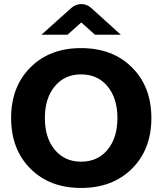

<svg xmlns="http://www.w3.org/2000/svg" viewBox="-20 -918 804 950"><path d="M185 -746 332 -878Q355 -898 382 -898Q410 -898 432 -878L578 -746H450L382 -807L314 -746ZM381 -118Q463 -118 512 -177Q561 -236 561 -334Q561 -432 512 -491Q463 -550 381 -550Q300 -550 251 -491Q202 -432 202 -334Q202 -236 251 -177Q300 -118 381 -118ZM381 12Q226 12 130.5 -83.5Q35 -179 35 -334Q35 -489 130.5 -584.5Q226 -680 381 -680Q537 -680 633 -584.5Q729 -489 729 -334Q729 -179 633 -83.5Q537 12 381 12Z"/></svg>

Font: Atkinson Hyperlegible Pro
Style: Bold
Weight: 700
Designer: Elliott Scott, Megan Eiswerth, Linus Boman, Theodore Petrosky, Jacob Perez
Foundry: Braille Institute
Version: Version 1.5.1